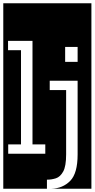

<svg xmlns="http://www.w3.org/2000/svg" viewBox="-32 -937 577 1170"><path d="M-12 213V-917H525V213H281Q351 211 396 165Q441 119 441 4V-445H271V-388H371V4Q371 76 353 108.5Q335 141 308.5 149.5Q282 158 254 158V213ZM18 0H244V-57H166V-688H17V-631H96V-57H18ZM365 -651V-560H441V-651Z"/></svg>

Font: Zilla Slab Highlight
Style: Regular
Weight: 400
Designer: Typotheque Type Foundry
Foundry: Typotheque type foundry
Version: Version 1.1; 2017; ttfautohint (v1.6)